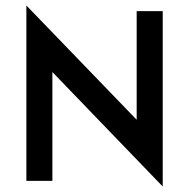

<svg xmlns="http://www.w3.org/2000/svg" viewBox="-20 -666 696 707"><path d="M579.2 20.8V-625H483.3V-225L77.1 -645.8V0H172.9V-400.7Z"/></svg>

Font: Afacad Medium
Style: Regular
Weight: 500
Designer: Kristian Moeller
Foundry: Dicotype
Version: Version 1.000